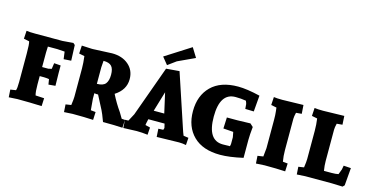

<svg xmlns="http://www.w3.org/2000/svg" viewBox="-76 -1130 2963 1517"><g transform="rotate(15 1406.0 -372.0)"><path d="M385 -399 377 -459Q317 -463 316 -463H239L237 -414V-295H287L314 -301L321 -349L375 -345V-283L377 -179L321 -174L314 -217Q287 -221 272 -221H237V-154Q237 -93 245 -65L316 -61L313 4Q214 0 113 0L44 4L40 -58L85 -65Q92 -81 92 -135V-366Q92 -446 85 -465L40 -474L44 -540Q68 -536 115 -536H339L426 -543L441 -530L446 -403Z M588 -536 744 -543Q826 -543 878 -498.5Q930 -454 930 -381Q930 -293 845 -239Q880 -169 922 -110Q928 -101 928 -100L950 -63L977 -61L974 4Q914 0 814 0Q788 -70 778 -88L720 -200H706Q703 -200 689 -202V-158Q689 -153 697 -65L737 -61L734 4Q666 0 565 0L496 4L492 -58L537 -65Q544 -114 544 -135V-366Q544 -409 537 -465L492 -474L496 -540L577 -536Q582 -536 588 -536ZM693 -468 689 -414V-279H690Q740 -279 759.5 -303.5Q779 -328 779 -376.5Q779 -425 759.5 -446.5Q740 -468 693 -468Z M1498 -54 1494 6Q1464 0 1436 0L1254 4L1250 -62L1290 -64L1295 -80L1287 -114H1154L1147 -82L1144 -64L1184 -54L1180 6Q1133 0 1090 0L981 4L977 -62L1005 -63L1037 -123L1186 -536L1294 -545L1446 -88L1457 -60ZM1227 -354 1178 -190H1264ZM1346 -755 1393 -679Q1271 -623 1253 -614L1186 -565L1139 -623Z M1774 -547Q1846 -547 1954 -521L1943 -389L1873 -391L1870 -428Q1870 -434 1861 -455Q1821 -462 1775 -462Q1648 -462 1648 -268Q1648 -74 1774 -74Q1812 -74 1832 -75Q1836 -88 1836 -97V-149L1828 -191L1746 -197L1750 -288H1836L1942 -291L1967 -268Q1960 -200 1960 -162V-14Q1850 11 1774 11Q1631 11 1554.5 -64.5Q1478 -140 1478 -267.5Q1478 -395 1554.5 -471Q1631 -547 1774 -547Z M2108 -65 2115 -135V-366Q2115 -407 2111.5 -435Q2108 -463 2108 -465L2063 -474L2067 -540Q2090 -536 2137 -536L2309 -540L2314 -469L2268 -465Q2260 -433 2260 -414V-158Q2260 -109 2268 -65L2308 -61L2305 4Q2236 0 2136 0L2066 4L2062 -58Z M2593 -414V-158Q2593 -121 2600 -79H2663Q2696 -79 2718 -84Q2731 -116 2734 -126.5Q2737 -137 2740 -159L2800 -155L2788 -11L2774 3Q2701 0 2686 0H2469L2400 4L2396 -58L2441 -65Q2448 -114 2448 -135V-366Q2448 -416 2441 -465L2396 -474L2400 -540Q2424 -536 2471 -536L2643 -540L2647 -469L2601 -465Q2593 -433 2593 -414Z"/></g></svg>

Font: Andada SC
Style: Bold
Weight: 700
Designer: Carolina Giovagnoli
Foundry: Carolina Giovagnoli
Version: Version 1.003